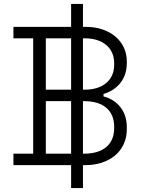

<svg xmlns="http://www.w3.org/2000/svg" viewBox="-20 -836 720 972"><path d="M48 0H340V116H400V0H412C531 0 622 -68 622 -182V-192C622 -290 556 -335 504 -348V-360C555 -375 622 -419 622 -517V-525C622 -629 535 -700 415 -700H400V-816H340V-700H48V-642H148V-58H48ZM212 -58V-324H340V-58ZM212 -382V-642H340V-382ZM400 -58V-324H406C506 -324 558 -274 558 -195V-187C558 -108 506 -58 406 -58ZM400 -382V-642H410C502 -642 558 -592 558 -517V-507C558 -432 502 -382 410 -382Z"/></svg>

Font: Meta Space Light
Style: Regular
Weight: 300
Designer: Meta Pool / Florian Karsten
Foundry: Meta Pool / Florian Karsten
Version: Version 2.000;Glyphs 3.1.1 (3137)